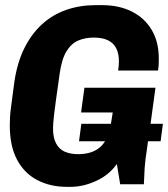

<svg xmlns="http://www.w3.org/2000/svg" viewBox="-20 -716 653 746"><path d="M240 10Q175 10 124.5 -16.5Q74 -43 46 -96Q18 -149 18 -229Q18 -244 19 -262.5Q20 -281 24.5 -312.5Q29 -344 36 -399Q47 -473 74.5 -528.5Q102 -584 143 -621.5Q184 -659 237 -677.5Q290 -696 350 -696H377Q442 -696 491.5 -671.5Q541 -647 569 -600.5Q597 -554 597 -488Q597 -477 596.5 -465.5Q596 -454 594 -442H439Q442 -458 442 -478Q442 -508 431.5 -528.5Q421 -549 399.5 -559.5Q378 -570 344 -570Q311 -570 284 -558.5Q257 -547 238.5 -517Q220 -487 212 -431Q204 -373 198.5 -335Q193 -297 190.5 -274.5Q188 -252 187 -239Q186 -226 186 -217Q186 -181 198 -158.5Q210 -136 232 -126.5Q254 -117 284 -117Q307 -117 327.5 -122.5Q348 -128 365 -141Q378 -151 388 -167H287L296 -235H411L418 -279H295L308 -375H584L565 -235H613L604 -167H555L551 -137Q544 -93 542 -62.5Q540 -32 539 0H447L434 -79Q405 -37 354.5 -13.5Q304 10 254 10Z"/></svg>

Font: Chivo Mono Medium
Style: Bold Italic
Weight: 700
Italic angle: -8.05°
Monospace: yes
Version: Version 1.008